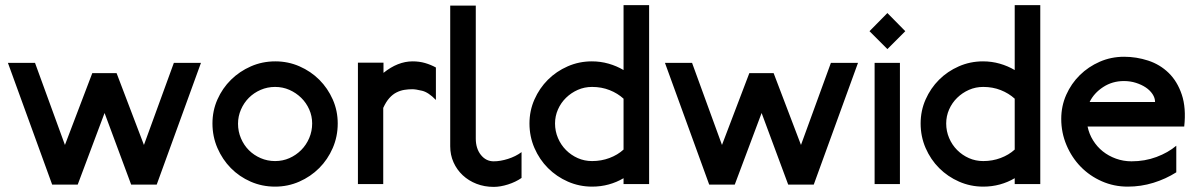

<svg xmlns="http://www.w3.org/2000/svg" viewBox="-20 -720 4678 751"><path d="M766 -474 593 2H493L389 -278L284 2H184L11 -474H117L234 -153L341 -434H436L543 -153L660 -474Z M1201 -237Q1201 -266 1189.5 -292Q1178 -318 1158 -337.5Q1138 -357 1112 -368.5Q1086 -380 1056 -380Q1026 -380 999.5 -368.5Q973 -357 953.5 -337.5Q934 -318 922.5 -291.5Q911 -265 911 -236Q911 -206 922.5 -179Q934 -152 953.5 -132.5Q973 -113 999.5 -101.5Q1026 -90 1056 -90Q1086 -90 1112 -101.5Q1138 -113 1158 -133Q1178 -153 1189.5 -180Q1201 -207 1201 -237ZM1301 -237Q1301 -186 1281.5 -141Q1262 -96 1228.5 -62.5Q1195 -29 1150.5 -9.5Q1106 10 1056 10Q1005 10 960.5 -9.5Q916 -29 883 -62.5Q850 -96 830.5 -141Q811 -186 811 -237Q811 -287 830.5 -331Q850 -375 883.5 -408Q917 -441 961.5 -460.5Q1006 -480 1057 -480Q1107 -480 1151.5 -460.5Q1196 -441 1229 -408Q1262 -375 1281.5 -331Q1301 -287 1301 -237Z M1685 -329Q1656 -359 1631 -365Q1606 -371 1593 -371Q1577 -371 1561.5 -368.5Q1546 -366 1531 -358.5Q1516 -351 1503 -336.5Q1490 -322 1479 -298V0H1380V-475H1480V-435Q1536 -480 1594 -480Q1620 -480 1642.5 -473.5Q1665 -467 1685 -456Z M2020 -24Q1997 -8 1967 1.5Q1937 11 1911 11Q1875 11 1844 -1Q1813 -13 1790 -34.5Q1767 -56 1754 -85Q1741 -114 1741 -148V-698H1841V-178Q1841 -139 1861 -114Q1881 -89 1911 -89Q1937 -89 1967 -98.5Q1997 -108 2020 -125Z M2519 0H2419V-23Q2392 -7 2361 1.5Q2330 10 2296 10Q2246 10 2201.5 -9.5Q2157 -29 2123.5 -62.5Q2090 -96 2070.5 -141Q2051 -186 2051 -237Q2051 -287 2070.5 -331Q2090 -375 2123 -408Q2156 -441 2200.5 -460.5Q2245 -480 2295 -480Q2329 -480 2360.5 -471Q2392 -462 2419 -446V-700H2519ZM2419 -334Q2396 -355 2364.5 -367.5Q2333 -380 2296 -380Q2266 -380 2240 -368.5Q2214 -357 2194 -337.5Q2174 -318 2162.5 -292Q2151 -266 2151 -237Q2151 -207 2162.5 -180Q2174 -153 2194 -133Q2214 -113 2240 -101.5Q2266 -90 2296 -90Q2332 -90 2364 -102Q2396 -114 2419 -135Z M3336 -474 3163 2H3063L2959 -278L2854 2H2754L2581 -474H2687L2804 -153L2911 -434H3006L3113 -153L3230 -474Z M3500 0H3401V-474H3500ZM3521 -598 3451 -528 3381 -598 3451 -669Z M4049 0H3949V-23Q3922 -7 3891 1.5Q3860 10 3826 10Q3776 10 3731.5 -9.5Q3687 -29 3653.5 -62.5Q3620 -96 3600.5 -141Q3581 -186 3581 -237Q3581 -287 3600.5 -331Q3620 -375 3653 -408Q3686 -441 3730.5 -460.5Q3775 -480 3825 -480Q3859 -480 3890.5 -471Q3922 -462 3949 -446V-700H4049ZM3949 -334Q3926 -355 3894.5 -367.5Q3863 -380 3826 -380Q3796 -380 3770 -368.5Q3744 -357 3724 -337.5Q3704 -318 3692.5 -292Q3681 -266 3681 -237Q3681 -207 3692.5 -180Q3704 -153 3724 -133Q3744 -113 3770 -101.5Q3796 -90 3826 -90Q3862 -90 3894 -102Q3926 -114 3949 -135Z M4498 -321Q4498 -337 4488 -352Q4478 -367 4461.5 -378Q4445 -389 4423 -396Q4401 -403 4376 -403Q4331 -403 4295 -379.5Q4259 -356 4242 -321ZM4612 -225H4234Q4240 -196 4255.5 -171Q4271 -146 4293.5 -128Q4316 -110 4345 -99.5Q4374 -89 4406 -89Q4458 -89 4503.5 -106Q4549 -123 4581 -150V-46Q4540 -20 4491.5 -5Q4443 10 4391 10Q4337 10 4289.5 -11Q4242 -32 4207 -68Q4172 -104 4151.5 -152.5Q4131 -201 4131 -255Q4131 -305 4150.5 -349Q4170 -393 4203.5 -426Q4237 -459 4281.5 -478.5Q4326 -498 4377 -498Q4425 -498 4471 -483Q4517 -468 4551 -435Q4585 -402 4602.5 -350Q4620 -298 4612 -225Z"/></svg>

Font: Railway
Style: Regular
Weight: 400
Version: 1.000